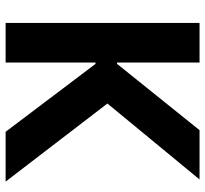

<svg xmlns="http://www.w3.org/2000/svg" viewBox="-44 -704 747 700"><g transform="rotate(90 330.0 -353.5)"><path d="M63 -707H207.5V0H63ZM184.1 -365.2 219.2 -327.6H184.1V-406.2H219.2L184.1 -371.1L454.1 -707H633.8L356.9 -371.1L641.6 0H460Z"/></g></svg>

Font: Wanted Sans Variable
Style: Regular
Weight: 400
Designer: Original Design by Kil Hyung-jin and Kang Hanbin, Wanted Lab, Inc; Hangeul from Source Han Sans by Jang Soo-young and Ka
Foundry: Wanted Lab, Inc.
Version: Version 1.003;Glyphs 3.2 (3227)